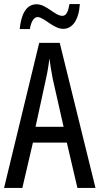

<svg xmlns="http://www.w3.org/2000/svg" viewBox="-20 -925 490 945"><path d="M77 -782H127C133 -819 147 -841 165 -841C196 -841 243 -783 291 -783C336 -783 368 -826 373 -905H322C316 -870 307 -847 287 -847C250 -847 209 -904 160 -904C104 -904 83 -845 77 -782ZM361 0H450L274 -714H173L0 0H90L142 -223H309ZM240 -535 293 -301H155L206 -536C214 -571 220 -607 223 -638C227 -607 233 -572 240 -535Z"/></svg>

Font: Noto Sans Devanagari ExtraCondensed
Style: Regular
Weight: 400
Width: 2
Designer: Jelle Bosma - Monotype Design Team
Foundry: Monotype Imaging Inc.
Version: Version 2.004